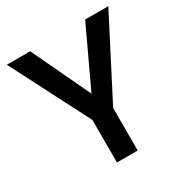

<svg xmlns="http://www.w3.org/2000/svg" viewBox="-162 -831 926 962"><g transform="rotate(-30 301.0 -350.0)"><path d="M241 0V-246L8 -700H143L306 -356H300L461 -700H595L361 -246V0Z"/></g></svg>

Font: DM Sans 9pt 36pt SemiBold
Style: Regular
Weight: 600
Version: Version 4.004;gftools[0.9.30]